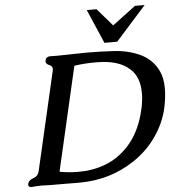

<svg xmlns="http://www.w3.org/2000/svg" viewBox="-61 -991 976 1062"><g transform="rotate(-5 426.5 -460.0)"><path d="M460.4 -934.1H514.6L598.6 -836.9L728 -934.1H781.7L612.8 -745.1H542ZM277.3 -696.8 431.2 -699.7Q438 -699.7 444.8 -699.7Q513.7 -699.7 589.4 -695.3Q672.4 -690.4 737.3 -659.2Q802.2 -627.9 833.5 -563.5Q853 -522.9 853 -464.4Q853 -416 839.8 -355Q820.8 -272.5 769.5 -199.7Q718.8 -127 641.1 -75.7Q508.3 11.2 345.7 13.2H306.6Q278.3 13.2 253.4 12.7H196.3Q155.3 12.7 134.8 11.2H123.5Q104.5 11.2 72.3 14.2Q53.2 14.2 53.2 0.5Q53.2 -2 54.2 -5.4Q58.6 -24.9 85 -33.7Q111.3 -42.5 117.2 -67.9L243.7 -616.2Q244.6 -621.1 245.1 -625.5Q245.1 -642.6 227.1 -649.4Q208.5 -656.7 208.5 -671.4Q208.5 -674.3 209 -677.2Q213.4 -697.3 236.3 -697.3Q256.3 -696.8 277.3 -696.8ZM232.4 -56.6Q280.8 -46.9 335 -46.9Q355.5 -46.9 376 -48.3Q543 -62.5 638.2 -189Q689 -255.9 712.9 -359.4L716.8 -375.5Q724.1 -414.6 724.1 -447.3Q724.1 -449.2 724.1 -451.2Q724.1 -541 671.9 -586.4Q611.3 -641.6 490.7 -641.6H478Q418.9 -641.6 365.2 -633.3Z"/></g></svg>

Font: Caudex
Style: Bold
Weight: 700
Italic angle: -13°
Version: Version 1.04